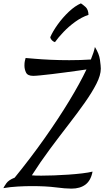

<svg xmlns="http://www.w3.org/2000/svg" viewBox="-62 -1117 637 1139"><path d="M125 -13Q89 -13 44 -10.5Q-1 -8 -42 -1Q-38 -10 -24.5 -29.5Q-11 -49 25 -63Q121 -181 203.5 -298Q286 -415 349 -519Q412 -623 451 -705Q432 -702 398.5 -697.5Q365 -693 325 -687.5Q285 -682 246.5 -677.5Q208 -673 178 -670Q148 -667 135 -667Q102 -667 92.5 -686.5Q83 -706 83 -728Q83 -745 85.5 -755.5Q88 -766 90 -773Q104 -772 143 -768.5Q182 -765 236.5 -762.5Q291 -760 349 -760Q384 -760 416 -761Q448 -762 477 -764Q495 -807 501 -838Q526 -799 531 -762Q536 -725 536 -710Q536 -671 510 -620Q484 -569 441 -508Q398 -447 344.5 -378Q291 -309 234.5 -233Q178 -157 127 -77Q138 -76 147.5 -75.5Q157 -75 183 -75Q216 -75 258 -76.5Q300 -78 343.5 -81Q387 -84 425 -88.5Q463 -93 487 -99Q477 -46 445 -22Q413 2 362 2Q326 2 268.5 -5.5Q211 -13 125 -13ZM236 -896Q251 -931 280.5 -972Q310 -1013 346.5 -1047.5Q383 -1082 418 -1097Q428 -1091 445 -1076Q462 -1061 463 -1029Q422 -1015 384 -987.5Q346 -960 315 -927.5Q284 -895 264 -867Q254 -870 246 -878Q238 -886 236 -896Z"/></svg>

Font: Merienda Light
Style: Regular
Weight: 300
Designer: Eduardo Rodriguez Tunni
Foundry: Eduardo Rodriguez Tunni
Version: Version 2.001; ttfautohint (v1.8.4.7-5d5b)